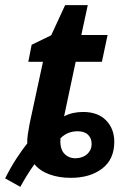

<svg xmlns="http://www.w3.org/2000/svg" viewBox="-62 -681 487 746"><path d="M-42 12Q-21 -30 1.5 -64.5Q24 -99 44 -124Q43 -138 46 -158.5Q49 -179 53 -200L105 -441H48L61 -507L137 -544L191 -661H279L254 -545H356L334 -441H232L187 -229Q219 -246 261 -246Q318 -246 350 -213.5Q382 -181 382 -130Q382 -62 335 -26Q288 10 213 10Q167 10 130 -3.5Q93 -17 72 -43Q46 -8 17 45ZM232 -66Q260 -67 277 -82.5Q294 -98 294 -121Q294 -144 280 -157.5Q266 -171 239 -171Q223 -171 206.5 -165.5Q190 -160 173 -144Q170 -104 187 -85Q204 -66 232 -66Z"/></svg>

Font: Noto Sans Condensed
Style: Bold Italic
Weight: 700
Width: 3
Italic angle: -12°
Designer: Monotype Design Team
Foundry: Monotype Imaging Inc.
Version: Version 2.013; ttfautohint (v1.8.4.7-5d5b)